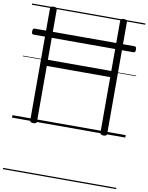

<svg xmlns="http://www.w3.org/2000/svg" viewBox="-134 -1028 1191 1541"><g transform="rotate(10 461.5 -257.5)"><path d="M176 14Q148 14 148 -5V-916Q148 -926 155 -930.5Q162 -935 176 -935Q203 -935 203 -916V-507H720V-916Q720 -926 727 -930.5Q734 -935 748 -935Q775 -935 775 -916V-5Q775 5 768.5 9.5Q762 14 748 14Q720 14 720 -5V-457H203V-5Q203 5 196.5 9.5Q190 14 176 14ZM58 -686Q46 -686 42.5 -692Q39 -698 39 -709Q39 -722 42.5 -728.5Q46 -735 58 -735H866Q878 -735 881.5 -728.5Q885 -722 885 -709Q885 -698 881.5 -692Q878 -686 866 -686ZM0 410H923V420H0ZM0 -20H923V0H0ZM0 -505H923V-500H0ZM0 -930H923V-920H0Z"/></g></svg>

Font: Playwrite DE Grund Guides
Style: Regular
Weight: 400
Designer: Veronika Burian, José Scaglione
Foundry: TypeTogether
Version: Version 1.003